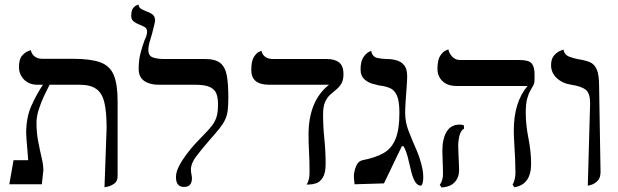

<svg xmlns="http://www.w3.org/2000/svg" viewBox="-20 -811 2719 845"><path d="M439.9 13.2 449.2 -248Q449.2 -318.8 439.2 -360.4Q429.2 -401.9 403.3 -419.9Q377.4 -438 330.6 -438H198.2Q187.5 -417.5 173.8 -388.4Q160.2 -359.4 150.4 -328.6Q140.6 -297.9 140.6 -271Q140.6 -227.5 148.2 -188Q155.8 -148.4 163.3 -116.7Q170.9 -85 170.9 -61.5L164.1 0H21L39.6 -106H104Q103 -125.5 100.6 -150.6Q98.1 -175.8 96.7 -197.5Q95.2 -219.2 95.2 -224.6Q95.2 -294.4 117.9 -345Q140.6 -395.5 168.9 -438H145.5Q108.4 -438 85.9 -460.7Q63.5 -483.4 63.5 -516.1Q63.5 -550.3 76.7 -565.4Q89.8 -580.6 102.5 -585.4Q115.2 -590.3 115.2 -590.3Q125.5 -552.2 167.5 -552.2H301.3Q378.4 -552.2 420.9 -536.9Q463.4 -521.5 480.5 -481.2Q497.6 -440.9 497.6 -364.7V-35.2Q497.6 -13.2 482.9 -2.9Q468.3 7.3 454.1 10.3Q439.9 13.2 439.9 13.2Z M632.8 -591.8Q632.8 -565.4 652.6 -558.3Q672.4 -551.3 701.7 -551.3H881.8Q928.2 -551.3 950 -533.2Q971.7 -515.1 978.3 -478Q984.9 -440.9 984.9 -382.3Q984.9 -347.7 982.2 -325.4Q979.5 -303.2 970.9 -284.7Q962.4 -266.1 945.8 -245.4Q929.2 -224.6 900.9 -192.9Q867.2 -153.8 843.8 -123Q820.3 -92.3 820.3 -64.9Q820.3 -52.7 822.5 -43.9Q824.7 -35.2 824.7 -26.4Q824.7 11.7 789.6 11.7Q754.4 11.7 754.4 -31.7Q754.4 -53.7 767.8 -79.8Q781.2 -106 800.3 -131.3Q819.3 -156.7 838.9 -178Q858.4 -199.2 872.6 -213.4Q898.9 -239.7 913.1 -258.3Q927.2 -276.9 933.3 -297.4Q939.5 -317.9 939.5 -352.1Q939.5 -378.4 932.9 -397.5Q926.3 -416.5 905 -427.2Q883.8 -438 840.3 -438H678.2Q639.2 -438 614.7 -454.8Q590.3 -471.7 590.3 -507.8Q590.3 -545.9 598.4 -576.7Q606.4 -607.4 615.7 -632.8Q620.1 -641.1 623.8 -652.3Q627.4 -663.6 627.4 -670.9Q627.4 -686 616 -692.4Q604.5 -698.7 593.8 -702.6Q584 -706.1 570.8 -714.6Q557.6 -723.1 557.6 -740.2Q557.6 -764.6 565.4 -774.7Q573.2 -784.7 581.3 -787.8Q589.4 -791 589.4 -791Q591.3 -776.9 603 -770.8Q614.7 -764.6 621.1 -762.2Q635.7 -757.8 649.2 -749Q662.6 -740.2 662.6 -718.8Q662.6 -717.3 658.4 -699.5Q654.3 -681.6 649.2 -662.6Q644 -643.6 642.1 -638.2Q638.2 -627.4 635.5 -614.3Q632.8 -601.1 632.8 -591.8Z M1401.9 -308.6Q1401.9 -252.9 1407.5 -199.7Q1413.1 -146.5 1413.1 -89.8Q1413.1 -48.8 1400.4 -29.1Q1387.7 -9.3 1370.8 -4.2Q1354 1 1341.3 1H1329.6Q1342.3 -18.1 1342.3 -51.8Q1342.3 -102.1 1340.1 -141.6Q1337.9 -181.2 1337.9 -219.2Q1337.9 -291.5 1360.1 -346.7Q1382.3 -401.9 1428.2 -438H1165Q1085.9 -438 1085.9 -502.4Q1085.9 -542 1097.2 -559.8Q1108.4 -577.6 1119.4 -582.5Q1130.4 -587.4 1130.4 -587.4Q1139.6 -551.3 1182.1 -551.3H1418Q1453.6 -551.3 1472.7 -535.9Q1491.7 -520.5 1491.7 -485.4Q1491.7 -459 1482.7 -443.6Q1473.6 -428.2 1460.4 -417.5Q1447.3 -406.7 1433.6 -394.5Q1419.9 -382.3 1410.9 -362.5Q1401.9 -342.8 1401.9 -308.6Z M1763.2 -313.5Q1763.2 -272.5 1778.6 -233.4Q1793.9 -194.3 1811.8 -153.8Q1829.6 -113.3 1838.9 -68.8Q1840.8 -61.5 1841.8 -51.5Q1842.8 -41.5 1842.8 -31.7Q1842.8 -21 1841.3 -11Q1839.8 -1 1834 6.3Q1816.4 6.3 1805.7 -13.2Q1794.9 -32.7 1788.6 -61.3Q1782.2 -89.8 1774.7 -119.1Q1767.1 -148.4 1755.9 -167.5H1748.5L1669.9 -3.9L1540.5 0Q1540.5 -5.4 1539.1 -13.9Q1537.6 -22.5 1537.6 -32.7Q1537.6 -37.1 1537.6 -41.3Q1537.6 -45.4 1538.6 -49.8Q1542.5 -70.8 1550.5 -86.4Q1558.6 -102.1 1575.7 -106Q1631.8 -116.7 1668 -137.2Q1704.1 -157.7 1720.9 -199.7Q1737.8 -241.7 1737.8 -313.5Q1737.8 -365.7 1727.1 -390.1Q1716.3 -414.6 1696.8 -423.1Q1677.2 -431.6 1649.9 -434.6Q1640.6 -437 1620.4 -442.1Q1600.1 -447.3 1583.5 -462.2Q1566.9 -477.1 1566.9 -504.9Q1566.9 -540.5 1578.6 -558.1Q1590.3 -575.7 1601.8 -581.5Q1613.3 -587.4 1613.3 -587.4Q1619.1 -560.5 1640.9 -555.9Q1662.6 -551.3 1682.6 -551.3Q1705.1 -551.3 1725.6 -545.4Q1746.1 -539.6 1759 -523.7Q1772 -507.8 1772 -475.1Q1772 -456.1 1769.5 -425.3Q1767.1 -394.5 1765.1 -364.3Q1763.2 -334 1763.2 -313.5Z M2293.9 -313.5Q2293.9 -261.7 2305.7 -202.4Q2317.4 -143.1 2317.4 -89.8Q2317.4 1 2244.1 13.2L2235.8 2Q2248.5 -20 2248.5 -51.8Q2248.5 -74.2 2247.1 -109.4Q2245.6 -144.5 2243.4 -179.4Q2241.2 -214.4 2241.2 -236.3Q2241.2 -361.3 2301.8 -432.6H1988.8Q1949.7 -432.6 1927.5 -453.9Q1905.3 -475.1 1905.3 -507.8Q1905.3 -546.9 1917 -564.9Q1928.7 -583 1940.9 -588.4Q1953.1 -593.8 1953.1 -593.8Q1957 -575.7 1970.7 -561.3Q1984.4 -546.9 2004.9 -546.9H2265.6Q2308.1 -546.9 2320.3 -531.5Q2332.5 -516.1 2332.5 -485.4V-460Q2332.5 -443.8 2326.4 -433.8Q2320.3 -423.8 2313.2 -411.1Q2306.2 -398.4 2300 -376.2Q2293.9 -354 2293.9 -313.5ZM1996.6 -168.9Q1996.6 -158.7 1997.6 -137Q1998.5 -115.2 1999.5 -93.5Q2000.5 -71.8 2000.5 -61.5Q2000.5 -30.8 1981.4 -9.5Q1962.4 11.7 1922.9 14.2L1915.5 2Q1921.9 -5.4 1925.8 -18.1Q1929.7 -30.8 1929.7 -43.5Q1929.7 -52.7 1929.2 -73.5Q1928.7 -94.2 1927.7 -115.5Q1926.8 -136.7 1926.8 -146.5Q1926.8 -200.2 1945.6 -231.4Q1964.4 -262.7 2003.4 -262.7Q2014.6 -262.7 2022 -258.8V-244.6Q2008.8 -237.8 2002.7 -216.1Q1996.6 -194.3 1996.6 -168.9Z M2566.9 6.3 2577.1 -356Q2577.1 -401.9 2557.1 -416.7Q2537.1 -431.6 2494.6 -438Q2455.6 -443.8 2430.4 -467.3Q2405.3 -490.7 2405.3 -523.9Q2405.3 -553.2 2419.4 -568.1Q2433.6 -583 2446.8 -587.9Q2460 -592.8 2460 -592.8Q2463.9 -569.3 2486.1 -561.3Q2508.3 -553.2 2525.4 -550.3Q2555.2 -545.9 2575.2 -537.8Q2595.2 -529.8 2606 -506.1Q2616.7 -482.4 2616.7 -430.2L2623 -53.7Q2623 -27.3 2609.1 -14.2Q2595.2 -1 2581.1 2.7Q2566.9 6.3 2566.9 6.3Z"/></svg>

Font: Kurinto Seri
Style: Regular
Weight: 400
Designer: Kurinto was developed by Clint Goss from a range of fonts that are compatible with the SIL Open Font License Version 1.1
Foundry: Clinton F. Goss
Version: Version 2.196; July 25, 2020